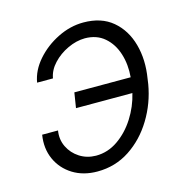

<svg xmlns="http://www.w3.org/2000/svg" viewBox="-88 -637 714 731"><g transform="rotate(-15 269.0 -271.0)"><path d="M293 -492.5Q259.2 -492.2 225 -476.2Q190.7 -460.2 166.2 -433.9Q141.7 -407.7 136.4 -376.4H73.9Q81.7 -422.9 116.7 -462.9Q151.6 -502.8 201.3 -527.5Q251.1 -552.2 302.6 -552.2Q373.2 -552.2 417.6 -514.9Q462 -477.6 479 -416Q496.1 -354.4 484 -281.6L481.2 -261.7Q468.8 -188.9 431.1 -127Q393.5 -65 336.5 -27.5Q279.5 9.9 209.2 9.9Q153.4 9.9 112.4 -15.6Q71.4 -41.2 52 -84.3Q32.7 -127.5 41.2 -180H103.7Q98 -145.6 112.4 -115.9Q126.8 -86.3 155 -68.2Q183.2 -50.1 219.1 -49.7Q266 -49.7 305.9 -77.4Q345.9 -105.1 374.1 -149.5Q402.3 -193.9 414.1 -244.3H191.8L201.3 -304H423.3Q427.6 -353.7 414.1 -396.5Q400.6 -439.3 370 -465.7Q339.5 -492.2 293 -492.5Z"/></g></svg>

Font: Inter Light  BETA
Style: Italic
Weight: 300
Italic angle: 9.39999°
Designer: Rasmus Andersson
Foundry: rsms
Version: Version 3.011;git-f93a4a705